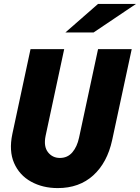

<svg xmlns="http://www.w3.org/2000/svg" viewBox="-20 -951 715 981"><path d="M275 10Q198 10 138.5 -23Q79 -56 52 -118Q25 -180 43 -266L136 -700H308L213 -257Q202 -203 225 -173.5Q248 -144 286 -144Q325 -144 349.5 -172.5Q374 -201 384 -248L481 -700H653L553 -235Q528 -120 456.5 -55Q385 10 275 10ZM314 -785 481 -931H675L458 -785Z"/></svg>

Font: Red Hat Mono
Style: Italic
Weight: 300
Italic angle: -12°
Monospace: yes
Designer: Pentagram, MCKL
Foundry: Pentagram, MCKL
Version: Version 1.023